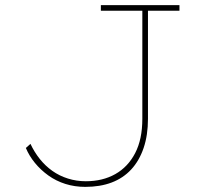

<svg xmlns="http://www.w3.org/2000/svg" viewBox="-20 -720 771 750"><path d="M313 10Q272 10 235.5 -1.5Q199 -13 169 -34.5Q139 -56 116.5 -83.5Q94 -111 81 -142L99 -158Q114 -126 135.5 -99Q157 -72 184.5 -52.5Q212 -33 245.5 -22.5Q279 -12 315 -12Q381 -12 430.5 -40Q480 -68 508 -122Q536 -176 536 -256V-678H374V-700H681V-678H558V-256Q558 -192 541 -142Q524 -92 492.5 -58Q461 -24 416 -7Q371 10 313 10Z"/></svg>

Font: Lexend Peta Thin
Style: Regular
Weight: 250
Version: Version 1.007